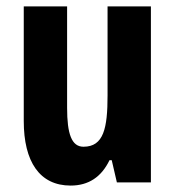

<svg xmlns="http://www.w3.org/2000/svg" viewBox="-20 -568 545 598"><path d="M450 -548H315V-271C315 -169 303 -111 240 -111C203 -111 189 -151 189 -232V-548H54V-191C54 -65 103 10 200 10C256 10 296 -17 321 -69H328L344 0H450Z"/></svg>

Font: Noto Sans Oriya ExtCond Bold
Style: Bold
Weight: 700
Width: 2
Designer: Amélie Bonet and Sol Matas
Foundry: Google LLC
Version: Version 2.006